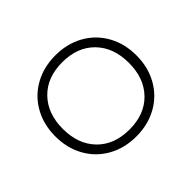

<svg xmlns="http://www.w3.org/2000/svg" viewBox="-119 -683 867 867"><g transform="rotate(-45 314.0 -250.0)"><path d="M55 -250Q55 -325 88 -384Q121 -443 180 -476Q239 -509 314 -509Q389 -509 448 -476Q507 -443 540 -384Q573 -325 573 -250Q573 -175 540 -116Q507 -57 448 -24Q389 9 314 9Q239 9 180 -24Q121 -57 88 -116Q55 -175 55 -250ZM525 -250Q525 -348 468 -406.5Q411 -465 314 -465Q217 -465 160 -406.5Q103 -348 103 -250Q103 -152 160 -93.5Q217 -35 314 -35Q411 -35 468 -93.5Q525 -152 525 -250Z"/></g></svg>

Font: K2D Thin
Style: Regular
Weight: 100
Designer: Katatrad Aksorn Co.,Ltd.
Foundry: Cadson Demak Co.,Ltd.
Version: Version 1.000; ttfautohint (v1.6)